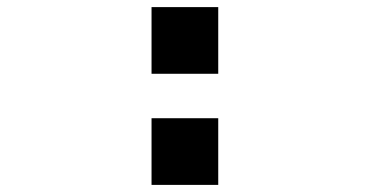

<svg xmlns="http://www.w3.org/2000/svg" viewBox="-20 -520 1040 540"><path d="M406.2 -312.5V-500H593.8V-312.5ZM406.2 0V-187.5H593.8V0Z"/></svg>

Font: Xanmono
Style: Regular
Weight: 400
Designer: GGBotNet
Foundry: GGBotNet
Version: 1.00